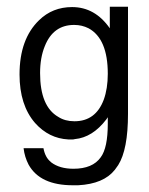

<svg xmlns="http://www.w3.org/2000/svg" viewBox="-20 -430 443 570"><path d="M306 -410H360V-92Q360 14 331 60L321 74Q288 116 212 120H196Q99 120 65 59Q53 36 50 10H109Q114 37 130 50L132 52Q157 71 198 71Q255 71 279 37Q300 9 300 -63V-82L296 -76Q255 -22 202 -17Q199 -16 195.5 -16Q192 -16 189 -16H183Q125 -19 84 -65Q38 -118 38 -209Q38 -314 96 -370Q136 -409 194 -409Q262 -409 306 -346ZM200 -356Q138 -356 113 -293Q99 -259 99 -213Q99 -114 153 -83Q173 -70 201 -70Q264 -70 288 -134Q300 -167 300 -211Q300 -315 243 -346Q233 -351 222.5 -353.5Q212 -356 200 -356Z"/></svg>

Font: Ekushey Sumon
Style: Regular
Weight: 400
Designer: Al Mamun Sumon
Foundry: Al Mamun Sumon
Version: Version 1.0